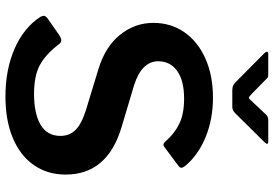

<svg xmlns="http://www.w3.org/2000/svg" viewBox="-170 -825 1005 705"><g transform="rotate(90 332.5 -472.5)"><path d="M434 -628.5C458 -616.8 479 -600.7 497 -580C503 -573.3 507.7 -570 511 -570C513.7 -570 516.3 -571 519 -573L590 -626C594 -629.3 596 -632.7 596 -636C596 -639.3 594 -643.7 590 -649C564 -681 528.8 -706.2 484.5 -724.5C440.2 -742.8 391.7 -752 339 -752C284.3 -752 236.2 -742.7 194.5 -724C152.8 -705.3 120.7 -679.5 98 -646.5C75.3 -613.5 64 -575.7 64 -533C64 -487.7 78.7 -446.8 108 -410.5C137.3 -374.2 179.7 -347.7 235 -331L386 -285C420.7 -273.7 444.8 -260.7 458.5 -246C472.2 -231.3 479 -213.3 479 -192C479 -159.3 465.3 -135 438 -119C410.7 -103 373 -95 325 -95C281 -95 245.8 -102 219.5 -116C193.2 -130 167 -154 141 -188C137.7 -192.7 133.3 -195 128 -195C124 -195 118.3 -193 111 -189L48 -145C41.3 -140.3 38 -135.3 38 -130C38 -128.7 39.3 -124.7 42 -118C68.7 -77.3 107.7 -45.8 159 -23.5C210.3 -1.2 268.7 10 334 10C392.7 10 443.5 1 486.5 -17C529.5 -35 562.7 -60.7 586 -94C609.3 -127.3 621 -166.3 621 -211C621 -313 563.3 -381.3 448 -416L294 -462C234.7 -480.7 205 -510.3 205 -551C205 -580.3 216.8 -603.5 240.5 -620.5C264.2 -637.5 298 -646 342 -646C379.3 -646 410 -640.2 434 -628.5ZM422 -955C412.7 -955 405.7 -952.3 401 -947L352 -895C346 -887.7 341.7 -884 339 -884C336.3 -884 331.3 -887.7 324 -895L271 -947C267.7 -951 264.8 -953.3 262.5 -954C260.2 -954.7 256 -955 250 -955H178C172.7 -955 170 -953.3 170 -950C170 -947.3 172 -944 176 -940L282 -835C286 -831 290.2 -828 294.5 -826C298.8 -824 304.7 -823 312 -823H373C381 -823 388.7 -826.7 396 -834L501 -940C505.7 -944.7 508 -948.3 508 -951C508 -953.7 505 -955 499 -955Z"/></g></svg>

Font: Libre Franklin SemiBold
Style: Regular
Weight: 600
Designer: Pablo Impallari, Rodrigo Fuenzalida
Foundry: Impallari Type
Version: Version 1.002; ttfautohint (v1.5)